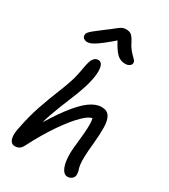

<svg xmlns="http://www.w3.org/2000/svg" viewBox="-244 -1142 1118 1267"><g transform="rotate(30 314.5 -508.5)"><path d="M80 9Q63 9 52 -3Q41 -15 38 -40Q35 -65 43 -103Q63 -208 92 -292Q121 -376 149 -444.5Q177 -513 195 -571Q203 -601 208 -627Q213 -653 217 -676Q221 -699 228 -719Q232 -734 244 -747Q256 -760 276 -760Q294 -760 304 -740Q314 -720 311.5 -678Q309 -636 289 -568Q270 -508 240.5 -438.5Q211 -369 183.5 -292Q156 -215 140 -130L119 -149Q195 -281 254 -358Q313 -435 360 -468.5Q407 -502 449 -502Q491 -502 509 -474Q527 -446 528 -393.5Q529 -341 522 -268Q515 -202 514 -163Q513 -124 516 -101.5Q519 -79 526 -61Q528 -53 529 -44Q530 -35 529 -25Q526 -10 512.5 0Q499 10 482 10Q457 10 441.5 -18.5Q426 -47 422 -94.5Q418 -142 425 -197Q432 -259 435 -299Q438 -339 437.5 -364Q437 -389 433 -407Q408 -406 362 -361Q316 -316 257.5 -232Q199 -148 139 -31Q127 -7 112.5 1Q98 9 80 9ZM149 -825Q137 -825 128 -830.5Q119 -836 115 -844Q111 -852 113 -862Q114 -870 120.5 -878.5Q127 -887 147.5 -904Q168 -921 211 -953Q247 -979 266.5 -995.5Q286 -1012 300 -1019.5Q314 -1027 334 -1027Q357 -1027 371.5 -1016.5Q386 -1006 401 -977Q417 -944 433 -924.5Q449 -905 461 -894Q473 -883 479.5 -874Q486 -865 484 -852Q481 -841 469 -833.5Q457 -826 441 -826Q417 -826 397.5 -835.5Q378 -845 358 -871.5Q338 -898 310 -951H338Q286 -905 253 -879.5Q220 -854 200.5 -842.5Q181 -831 169.5 -828Q158 -825 149 -825Z"/></g></svg>

Font: Shantell Sans
Style: Italic
Weight: 400
Italic angle: -11°
Designer: Stephen Nixon, Anya Danilova, Shantell Martin
Foundry: Arrow Type
Version: Version 1.011;[c5ecc13dd]